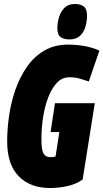

<svg xmlns="http://www.w3.org/2000/svg" viewBox="-20 -934 519 964"><path d="M232 10Q131 10 73.5 -49.5Q16 -109 16 -224Q16 -285 25.5 -352Q35 -419 57 -482.5Q79 -546 114.5 -597.5Q150 -649 201.5 -679.5Q253 -710 322 -710Q363 -710 403 -703Q443 -696 479 -680L426 -525Q407 -531 383 -538.5Q359 -546 328 -546Q292 -546 266 -518.5Q240 -491 222.5 -446Q205 -401 196.5 -346Q188 -291 188 -235Q188 -180 199 -162.5Q210 -145 232 -145Q240 -145 248 -146Q256 -147 259 -149L278 -271H234L256 -416H456L395 -33Q364 -10 320 0Q276 10 232 10ZM329 -736Q301 -736 284.5 -747.5Q268 -759 268 -793Q268 -820 276.5 -848Q285 -876 304 -895Q323 -914 356 -914Q384 -914 400.5 -901.5Q417 -889 417 -856Q417 -828 409 -800Q401 -772 381.5 -754Q362 -736 329 -736Z"/></svg>

Font: Georama Condensed Black
Style: Italic
Weight: 900
Width: 3
Italic angle: -9°
Designer: Jean-Baptiste Levee
Foundry: Production Type
Version: Version 1.000